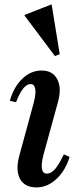

<svg xmlns="http://www.w3.org/2000/svg" viewBox="-20 -803 347 836"><path d="M139 13Q87 13 67 -24.5Q47 -62 64 -125L127 -356Q137 -394 133.5 -415.5Q130 -437 113 -437Q80 -437 50 -358L23 -364Q39 -423 76.5 -459.5Q114 -496 161 -496Q209 -496 229 -458.5Q249 -421 233 -361L169 -128Q159 -90 162.5 -68.5Q166 -47 184 -47Q202 -47 219 -66Q236 -85 258 -131L283 -120Q265 -60 225.5 -23.5Q186 13 139 13ZM219 -559 87 -735V-738L202 -783H205L240 -567Z"/></svg>

Font: Platypi
Style: Italic
Weight: 400
Italic angle: -13°
Designer: David Sargent
Foundry: Bolt Cutter Type
Version: Version 1.200; ttfautohint (v1.8.4.7-5d5b)